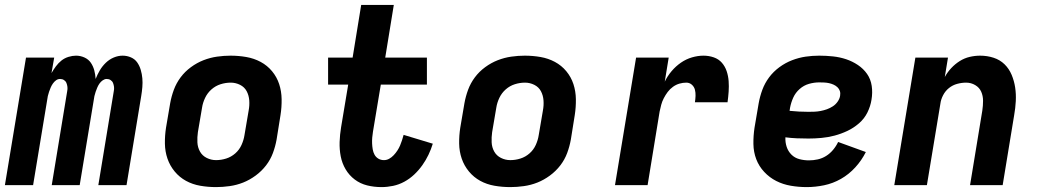

<svg xmlns="http://www.w3.org/2000/svg" viewBox="-24 -755 4244 783"><path d="M-4 0 82 -520H197L186 -457Q194 -471 204 -484.5Q214 -498 226.5 -508Q239 -518 255 -523Q271 -528 286 -528Q304 -528 320.5 -520.5Q337 -513 346.5 -499Q356 -485 360.5 -468Q365 -451 366 -433Q373 -451 383 -468Q393 -485 407.5 -499Q422 -513 440 -520.5Q458 -528 476 -528Q494 -528 510 -521Q526 -514 535.5 -500.5Q545 -487 550 -470Q555 -453 556.5 -435.5Q558 -418 556.5 -400Q555 -382 552 -364L492 0H377L440 -383Q442 -392 441 -400.5Q440 -409 437 -416.5Q434 -424 427 -428.5Q420 -433 411 -433Q403 -433 395 -427.5Q387 -422 381.5 -414Q376 -406 372.5 -397.5Q369 -389 366 -380.5Q363 -372 361 -363Q359 -354 358 -345L301 0H187L250 -383Q252 -392 251 -400.5Q250 -409 247 -416.5Q244 -424 237 -428.5Q230 -433 221 -433Q212 -433 204.5 -427.5Q197 -422 191.5 -414Q186 -406 182.5 -397.5Q179 -389 176 -380.5Q173 -372 171 -363Q169 -354 168 -345L111 0Z M857 8Q824 8 792.5 2.5Q761 -3 734.5 -17.5Q708 -32 688.5 -55.5Q669 -79 659 -108Q649 -137 648.5 -169.5Q648 -202 653 -234L670 -334Q675 -362 685 -389Q695 -416 712.5 -439.5Q730 -463 754.5 -481Q779 -499 806 -509.5Q833 -520 861 -524Q889 -528 916 -528Q949 -528 980.5 -522.5Q1012 -517 1039 -502.5Q1066 -488 1085.5 -464.5Q1105 -441 1114.5 -412Q1124 -383 1124.5 -350.5Q1125 -318 1120 -286L1104 -186Q1099 -158 1089 -131Q1079 -104 1061 -80.5Q1043 -57 1018.5 -39Q994 -21 967.5 -10.5Q941 0 912.5 4Q884 8 857 8ZM857 -102Q878 -102 898.5 -108.5Q919 -115 935.5 -129.5Q952 -144 961 -164Q970 -184 973 -204L990 -304Q994 -325 992.5 -345.5Q991 -366 982 -383Q973 -400 955 -409Q937 -418 917 -418Q896 -418 875.5 -411.5Q855 -405 838.5 -390.5Q822 -376 812.5 -356Q803 -336 800 -316L783 -216Q780 -195 781 -174.5Q782 -154 791.5 -137Q801 -120 819 -111Q837 -102 857 -102Z M1532 8Q1501 8 1473 1Q1445 -6 1422.5 -23Q1400 -40 1385.5 -64.5Q1371 -89 1365.5 -117.5Q1360 -146 1361 -176Q1362 -206 1367 -236L1396 -410H1314V-520H1414L1449 -735H1582L1547 -520H1717V-410H1529L1497 -218Q1495 -206 1494 -194Q1493 -182 1493.5 -170Q1494 -158 1496 -146Q1498 -134 1503.5 -124Q1509 -114 1519 -108Q1529 -102 1542 -102Q1553 -102 1563 -107.5Q1573 -113 1581.5 -122Q1590 -131 1596.5 -141Q1603 -151 1607.5 -161.5Q1612 -172 1615.5 -183Q1619 -194 1622 -205L1741 -169Q1734 -146 1723.5 -124Q1713 -102 1698.5 -81.5Q1684 -61 1665.5 -43.5Q1647 -26 1625 -14Q1603 -2 1579 3Q1555 8 1532 8Z M2057 8Q2024 8 1992.5 2.5Q1961 -3 1934.5 -17.5Q1908 -32 1888.5 -55.5Q1869 -79 1859 -108Q1849 -137 1848.5 -169.5Q1848 -202 1853 -234L1870 -334Q1875 -362 1885 -389Q1895 -416 1912.5 -439.5Q1930 -463 1954.5 -481Q1979 -499 2006 -509.5Q2033 -520 2061 -524Q2089 -528 2116 -528Q2149 -528 2180.5 -522.5Q2212 -517 2239 -502.5Q2266 -488 2285.5 -464.5Q2305 -441 2314.5 -412Q2324 -383 2324.5 -350.5Q2325 -318 2320 -286L2304 -186Q2299 -158 2289 -131Q2279 -104 2261 -80.5Q2243 -57 2218.5 -39Q2194 -21 2167.5 -10.5Q2141 0 2112.5 4Q2084 8 2057 8ZM2057 -102Q2078 -102 2098.5 -108.5Q2119 -115 2135.5 -129.5Q2152 -144 2161 -164Q2170 -184 2173 -204L2190 -304Q2194 -325 2192.5 -345.5Q2191 -366 2182 -383Q2173 -400 2155 -409Q2137 -418 2117 -418Q2096 -418 2075.5 -411.5Q2055 -405 2038.5 -390.5Q2022 -376 2012.5 -356Q2003 -336 2000 -316L1983 -216Q1980 -195 1981 -174.5Q1982 -154 1991.5 -137Q2001 -120 2019 -111Q2037 -102 2057 -102Z M2484 0 2570 -520H2703L2687 -422Q2698 -445 2715 -465Q2732 -485 2753 -499.5Q2774 -514 2798 -521Q2822 -528 2845 -528Q2867 -528 2887 -521Q2907 -514 2920 -499Q2933 -484 2939.5 -464.5Q2946 -445 2947.5 -424Q2949 -403 2947.5 -381.5Q2946 -360 2943 -338H2810Q2812 -351 2812.5 -364Q2813 -377 2810 -389Q2807 -401 2797.5 -409.5Q2788 -418 2775 -418Q2761 -418 2747 -414Q2733 -410 2720.5 -401Q2708 -392 2699 -380Q2690 -368 2683 -354.5Q2676 -341 2672.5 -327.5Q2669 -314 2666 -300L2617 0Z M3266 8Q3233 8 3201 2.5Q3169 -3 3141.5 -17Q3114 -31 3092.5 -54Q3071 -77 3060 -106Q3049 -135 3048.5 -168Q3048 -201 3053 -234L3070 -334Q3075 -362 3085 -389Q3095 -416 3112.5 -439.5Q3130 -463 3154.5 -481Q3179 -499 3206.5 -509.5Q3234 -520 3261.5 -524Q3289 -528 3317 -528Q3345 -528 3373 -525Q3401 -522 3426.5 -513.5Q3452 -505 3474.5 -490Q3497 -475 3512 -453.5Q3527 -432 3531 -404.5Q3535 -377 3530 -348Q3526 -322 3513.5 -296.5Q3501 -271 3479 -252Q3457 -233 3431.5 -221Q3406 -209 3379.5 -202Q3353 -195 3326 -192.5Q3299 -190 3273 -190Q3249 -190 3225.5 -191Q3202 -192 3179 -195Q3178 -175 3184 -156.5Q3190 -138 3203.5 -124.5Q3217 -111 3236 -106Q3255 -101 3275 -101Q3293 -101 3311 -105Q3329 -109 3345 -119Q3361 -129 3373.5 -144Q3386 -159 3394 -176L3507 -135Q3490 -101 3464 -72.5Q3438 -44 3405.5 -25.5Q3373 -7 3337 0.5Q3301 8 3266 8ZM3273 -299Q3285 -299 3297.5 -299.5Q3310 -300 3323 -302.5Q3336 -305 3348.5 -309.5Q3361 -314 3372.5 -321.5Q3384 -329 3392 -340.5Q3400 -352 3402 -364Q3404 -375 3401 -384Q3398 -393 3391 -399.5Q3384 -406 3375 -410Q3366 -414 3356.5 -416Q3347 -418 3337 -418.5Q3327 -419 3317 -419Q3296 -419 3275 -413Q3254 -407 3237 -392Q3220 -377 3211 -357Q3202 -337 3198 -316L3196 -303Q3216 -301 3234.5 -300Q3253 -299 3273 -299Z M3623 0 3709 -520H3842L3829 -441Q3840 -461 3855.5 -477.5Q3871 -494 3890 -506Q3909 -518 3930.5 -523Q3952 -528 3973 -528Q4002 -528 4028 -519.5Q4054 -511 4072.5 -493Q4091 -475 4101.5 -450Q4112 -425 4116 -398Q4120 -371 4118.5 -342.5Q4117 -314 4112 -286L4065 0H3932L3982 -304Q3985 -324 3985 -344Q3985 -364 3977.5 -381Q3970 -398 3953 -408Q3936 -418 3916 -418Q3898 -418 3879.5 -413Q3861 -408 3846 -396Q3831 -384 3822 -366.5Q3813 -349 3811 -332L3756 0Z"/></svg>

Font: Iosevka Extrabold Extended
Style: Italic
Weight: 800
Width: 7
Italic angle: -9°
Monospace: yes
Designer: Belleve Invis
Foundry: Belleve Invis
Version: Version 32.5.0; ttfautohint (v1.8.4)